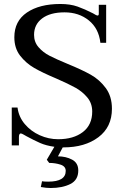

<svg xmlns="http://www.w3.org/2000/svg" viewBox="-20 -730 622 964"><path d="M295 10 271 55Q311 55 342 71.5Q373 88 373 126Q373 174 333 194Q293 214 234 214Q212 214 185 209L191 180Q200 182 222 182Q310 182 310 128Q310 105 283.5 96.5Q257 88 227 88L215 72L253 7Q211 1 181.5 -12Q152 -25 113 -46Q109 -48 99 -54Q89 -60 84 -60Q80 -60 77.5 -55.5Q75 -51 75 -43V0H39V-190H68Q74 -143 104.5 -107Q135 -71 179.5 -51Q224 -31 272 -31Q349 -31 396 -67Q443 -103 443 -170Q443 -211 418.5 -240.5Q394 -270 359 -289.5Q324 -309 262 -336Q193 -365 151.5 -389Q110 -413 81 -450.5Q52 -488 52 -543Q52 -624 115 -667Q178 -710 283 -710Q333 -710 369.5 -697Q406 -684 447 -663Q464 -652 470 -652Q476 -652 476 -661V-706H513V-515H484Q476 -587 426 -627.5Q376 -668 304 -668Q232 -668 191.5 -637.5Q151 -607 151 -555Q151 -519 173.5 -493Q196 -467 229 -450Q262 -433 320 -409Q391 -380 435.5 -355Q480 -330 511 -288Q542 -246 542 -184Q542 -92 474 -41Q406 10 299 10Z"/></svg>

Font: TavirajRegular
Style: Regular
Weight: 400
Designer: Katatrad Team
Foundry: CadsonDemak
Version: Version 1.001